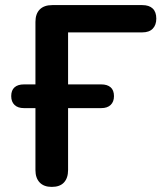

<svg xmlns="http://www.w3.org/2000/svg" viewBox="-20 -725 641 753"><path d="M183 8Q152 8 135.5 -9.5Q119 -27 119 -58V-301H74Q50 -301 37 -313.5Q24 -326 24 -348Q24 -371 37 -382.5Q50 -394 74 -394H119V-639Q119 -671 136 -688Q153 -705 185 -705H538Q565 -705 579 -691.5Q593 -678 593 -652Q593 -627 579 -612.5Q565 -598 538 -598H247V-394H377Q401 -394 414 -382.5Q427 -371 427 -348Q427 -326 414 -313.5Q401 -301 377 -301H247V-58Q247 -27 231 -9.5Q215 8 183 8Z"/></svg>

Font: Nunito
Style: Bold
Weight: 700
Designer: Vernon Adams
Foundry: Vernon Adams
Version: Version 3.602